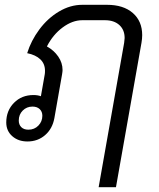

<svg xmlns="http://www.w3.org/2000/svg" viewBox="-20 -578 661 798"><path d="M571 -432Q571 -417 568 -400L462 200H390L496 -400Q498 -414 498 -420Q498 -454 476 -474Q454 -494 416 -494H322Q281 -494 240.5 -464Q200 -434 175 -385Q204 -369 222 -343Q240 -317 240 -287Q240 -281 238 -269L206 -87Q198 -43 167.5 -16.5Q137 10 94 10Q56 10 31 -12Q6 -34 6 -69Q6 -118 38 -150.5Q70 -183 119 -183Q137 -183 150 -178L166 -269Q167 -274 167 -284Q167 -313 147.5 -331.5Q128 -350 93 -357Q109 -409 143.5 -455.5Q178 -502 225 -530Q272 -558 322 -558H425Q493 -558 532 -524Q571 -490 571 -432ZM156 -97Q156 -114 145 -124.5Q134 -135 115 -135Q91 -135 74.5 -118.5Q58 -102 58 -77Q58 -60 68.5 -49.5Q79 -39 98 -39Q123 -39 139.5 -56Q156 -73 156 -97Z"/></svg>

Font: Bai Jamjuree
Style: Italic
Weight: 400
Italic angle: -10°
Version: Version 1.000; ttfautohint (v1.6)